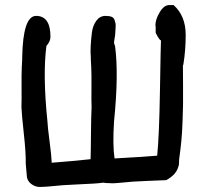

<svg xmlns="http://www.w3.org/2000/svg" viewBox="-20 -719 821 761"><path d="M141 22Q120 23 103 9.5Q86 -4 86 -25L82 -71Q83 -111 74.5 -188.5Q66 -266 65 -294Q66 -329 65.5 -357Q65 -385 65.5 -420Q66 -455 68 -483V-492Q71 -656 123 -656Q180 -656 180 -573Q180 -555 164 -537Q149 -424 168 -238Q169 -215 176.5 -158.5Q184 -102 185 -74Q264 -80 339 -88Q340 -111 340.5 -182Q341 -253 343 -294Q342 -329 342.5 -357Q343 -385 342.5 -420Q342 -455 340 -483V-492Q338 -510 339.5 -537.5Q341 -565 344.5 -591.5Q348 -618 362 -637Q376 -656 398 -656Q413 -656 422 -652.5Q431 -649 434 -640Q437 -631 438 -625.5Q439 -620 438 -607Q437 -594 437 -590Q437 -582 434.5 -568.5Q432 -555 432 -550Q432 -545 436 -537Q451 -424 432 -238Q426 -144 434 -91Q561 -98 603 -102Q611 -179 614 -360.5Q617 -542 618 -559Q612 -559 597 -589V-614Q597 -615 596 -617V-619Q596 -642 613 -670.5Q630 -699 651 -699H668Q716 -656 716 -581Q716 -520 707 -465V-464L705 -459Q705 -446 705.5 -385.5Q706 -325 705.5 -304Q705 -283 703.5 -237.5Q702 -192 698.5 -157.5Q695 -123 690 -87Q690 -64 687 -59Q679 -27 639 -5Q626 -4 565 -2Q504 0 450 6Q449 6 437 7Q425 8 416 7Q398 7 389 5Q362 9 295.5 11.5Q229 14 175 20Q172 20 161 21Q150 22 141 22Z"/></svg>

Font: Excalifont
Style: Regular
Weight: 400
Designer: Your Own Font Foundry (Virgil); Ján Filípek / DizajnDesign (Excalifont, modifications)
Foundry: Your Own Font Foundry (Virgil); Ján Filípek / DizajnDesign (Excalifont, modifications)
Version: Version 1.000;Glyphs 3.2 (3227)